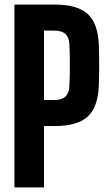

<svg xmlns="http://www.w3.org/2000/svg" viewBox="-20 -820 476 840"><path d="M43 0V-800H218.5Q319.5 -800 364.2 -758.5Q409 -717 412.5 -621.5Q414 -573 414 -532.8Q414 -492.5 412.5 -447.5Q409 -352 364 -310.2Q319 -268.5 218 -268.5H172.5V0ZM172.5 -382.5H218Q250.5 -382.5 266.2 -397.5Q282 -412.5 283.5 -440.5Q285 -469 285.5 -501.8Q286 -534.5 285.5 -567.2Q285 -600 283.5 -628Q282 -656.5 266.2 -671.2Q250.5 -686 218.5 -686H172.5Z"/></svg>

Font: Big Shoulders Display Thin ExtraBold
Style: Regular
Weight: 800
Version: Version 2.002